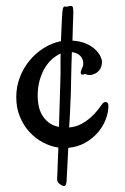

<svg xmlns="http://www.w3.org/2000/svg" viewBox="-20 -633 423 652"><path d="M229 -592.8Q229 -590.3 228.8 -582Q228.5 -573.7 228 -560.8Q227.5 -547.9 227.1 -531Q226.6 -514.2 226.1 -495.1Q253.9 -493.2 272.9 -484.6Q292 -476.1 303.7 -464.8Q315.4 -453.6 320.8 -442.4Q326.2 -431.2 326.2 -423.8Q326.2 -407.2 319.3 -397.5Q312.5 -387.7 303.2 -383.1Q293.9 -378.4 285.2 -378.2Q276.4 -377.9 272 -380.9Q269 -382.8 264.9 -380.6Q260.7 -378.4 256.8 -379.9Q252.4 -383.8 255.1 -392.1Q257.8 -400.4 261.2 -407.2Q263.2 -413.6 262.7 -421.1Q262.2 -428.7 258.1 -436Q253.9 -443.4 245.6 -448.7Q237.3 -454.1 224.1 -456.1Q223.1 -435.1 222.7 -413.6Q222.2 -392.1 221.7 -372.3Q221.2 -352.5 220.9 -334.7Q220.7 -316.9 220.2 -303.2Q219.7 -296.9 219.2 -286.4Q218.8 -275.9 218.3 -262.5Q217.8 -249 216.8 -233.2Q215.8 -217.3 214.8 -200.2Q238.3 -202.1 256.8 -212.4Q275.4 -222.7 289.3 -235.4Q303.2 -248 312.7 -260.5Q322.3 -272.9 327.1 -279.8Q329.1 -283.2 332.8 -285.2Q336.4 -287.1 339.8 -286.6Q343.3 -286.1 345.7 -283.2Q348.1 -280.3 348.1 -273.9Q348.1 -250.5 338.6 -226.3Q329.1 -202.1 311.3 -181.9Q293.5 -161.6 268.3 -147.7Q243.2 -133.8 211.9 -130.9L206.1 -18.1Q204.6 2.9 192.9 -2Q187 -4.4 180.4 -10Q173.8 -15.6 173.8 -25.9Q174.8 -35.2 175.5 -64Q176.3 -92.8 178.2 -131.8Q151.9 -135.7 126.2 -149.2Q100.6 -162.6 80.3 -184.6Q60.1 -206.5 47.6 -236.6Q35.2 -266.6 35.2 -303.2Q35.2 -338.4 47.4 -370.4Q59.6 -402.3 80.6 -427.7Q101.6 -453.1 129.2 -470.2Q156.7 -487.3 187 -493.2Q188 -511.7 188.7 -535.4Q189.5 -559.1 191.9 -592.8Q192.9 -605 195.6 -608.4Q198.2 -611.8 203.1 -610.8Q207.5 -609.9 209.5 -610.8Q211.4 -611.8 216.8 -612.8Q223.1 -613.8 226.1 -610.8Q229 -607.9 229 -592.8ZM107.9 -306.2Q107.9 -291 111.1 -274.4Q114.3 -257.8 122.6 -243.2Q130.9 -228.5 144.8 -217.3Q158.7 -206.1 180.2 -202.1L185.1 -362.8Q186 -392.1 185.5 -412.1Q185.1 -432.1 186 -451.2Q172.4 -445.3 158.4 -433.6Q144.5 -421.9 133.3 -403.8Q122.1 -385.7 115 -361.6Q107.9 -337.4 107.9 -306.2Z"/></svg>

Font: Oregano
Style: Regular
Weight: 400
Version: Version 1.000